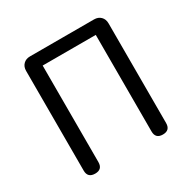

<svg xmlns="http://www.w3.org/2000/svg" viewBox="-162 -891 1045 1049"><g transform="rotate(-30 360.0 -366.5)"><path d="M147 0Q100 0 100 -46V-675Q100 -701 116 -717Q132 -733 158 -733H360H562Q588 -733 604 -717Q620 -701 620 -675V-46Q620 0 574 0Q528 0 528 -46V-655H193V-46Q193 0 147 0Z"/></g></svg>

Font: GenSenRounded TW R
Style: Regular
Weight: 400
Version: Version 1.501;PS 1;hotconv 16.6.51;makeotf.lib2.5.65220